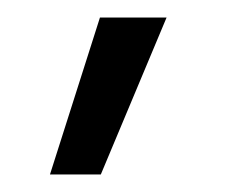

<svg xmlns="http://www.w3.org/2000/svg" viewBox="-20 -102 288 219"><path d="M170 -82 95 97H37L94 -82Z"/></svg>

Font: Museo Sans Light
Style: Regular
Weight: 300
Designer: Jos Buivenga
Foundry: Jos Buivenga & Rosetta Type Foundry (extension, remastering)
Version: Version 3.600;PS 1.000;hotconv 1.0.88;makeotf.lib2.5.647800;